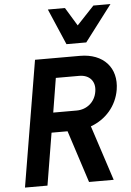

<svg xmlns="http://www.w3.org/2000/svg" viewBox="-63 -1017 726 1063"><g transform="rotate(-5 300.0 -485.5)"><path d="M224 -400 255 -590H385C442 -590 476 -552 466 -495C457 -438 411 -400 354 -400ZM32 0H157L205 -290H294L388 0H525L425 -306C509 -336 570 -406 585 -495C605 -616 529 -700 399 -700H149ZM330 -771H440L592 -971H497L401 -869L339 -971H244Z"/></g></svg>

Font: CommitMono
Style: Bold Italic
Weight: 700
Monospace: yes
Designer: Eigil Nikolajsen
Foundry: Eigil Nikolajsen
Version: Version 1.143